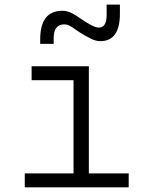

<svg xmlns="http://www.w3.org/2000/svg" viewBox="-20 -801 626 821"><path d="M85.9 0V-59.6H294.4V-458H115.2V-517.6H359.9V-59.6H530.3V0ZM151.9 -613.3V-632.8Q151.9 -754.9 246.6 -754.9Q268.1 -754.9 287.4 -744.6Q306.6 -734.4 326.7 -720.2Q353 -702.1 371.8 -692.6Q390.6 -683.1 402.8 -683.1Q436 -683.1 436 -737.3V-781.2H492.7V-742.2Q492.7 -625 408.7 -625Q390.6 -625 368.7 -635.5Q346.7 -646 320.8 -662.6Q304.2 -673.3 287.6 -685.1Q271 -696.8 255.4 -696.8Q209.5 -696.8 209.5 -637.7V-613.3Z"/></svg>

Font: CaskaydiaCove NFP Light
Style: Regular
Weight: 300
Designer: Aaron Bell
Foundry: Saja Typeworks
Version: Version 2111.001; VTT 6.35;Nerd Fonts 3.1.1